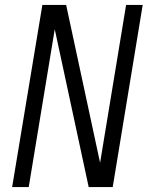

<svg xmlns="http://www.w3.org/2000/svg" viewBox="-20 -755 616 775"><path d="M29 0H96L201 -637L338 0H435L556 -735H489L384 -98L247 -735H151Z"/></svg>

Font: Iosevka Sparkle Light Oblique
Style: Regular
Weight: 300
Italic angle: -9°
Designer: Belleve Invis
Foundry: Belleve Invis
Version: Version 4.5.0; ttfautohint (v1.8.3)